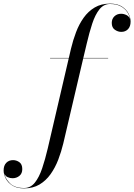

<svg xmlns="http://www.w3.org/2000/svg" viewBox="-220 -780 741 1060"><path d="M56.5 -460H160L172 -511.5Q183 -558 199.8 -602.2Q216.5 -646.5 241.8 -682Q267 -717.5 303 -738.8Q339 -760 387.5 -760Q428 -760 453 -744Q478 -728 489.5 -705Q501 -682 501 -661Q501 -634 486.8 -619Q472.5 -604 449.5 -604Q431 -604 414 -615.8Q397 -627.5 397 -653.5Q397 -676 411.8 -690Q426.5 -704 448.5 -704Q463.5 -704 478.2 -696.8Q493 -689.5 498 -674Q495 -693.5 482.8 -712.8Q470.5 -732 447 -745Q423.5 -758 387.5 -758Q352.5 -758 329 -728.5Q305.5 -699 289.2 -649.5Q273 -600 259 -540L240 -460H377V-458H239.5L129.5 11.5Q118.5 57.5 101.5 101.8Q84.5 146 59 181.8Q33.5 217.5 -2.2 238.8Q-38 260 -87 260Q-127.5 260 -152.2 244Q-177 228 -188.5 205Q-200 182 -200 161Q-200 134 -185.5 119Q-171 104 -148 104Q-129 104 -113 115.5Q-97 127 -97 153.5Q-97 178 -113 191Q-129 204 -151 204Q-164.5 204 -178 198Q-191.5 192 -196.5 176.5Q-191.5 205.5 -165.2 231.8Q-139 258 -87 258Q-51.5 258 -27.8 228.5Q-4 199 12.8 149.2Q29.5 99.5 43.5 40L159.5 -458H56.5Z"/></svg>

Font: Bodoni* 96pt
Style: Italic
Weight: 400
Italic angle: -13°
Version: Version 2.3